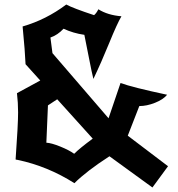

<svg xmlns="http://www.w3.org/2000/svg" viewBox="-20 -792 785 849"><path d="M723 -57 654 37 464 -101Q362 -35 309 18Q191 -57 58 -85Q57 -85 53.5 -85.5Q50 -86 49 -87Q60 -241 60 -295Q60 -338 55 -380L158 -436L93 -508Q91 -561 80 -675Q184 -705 273 -772Q302 -756 396 -725Q406 -733 415 -751Q456 -725 517 -720Q498 -688 463 -602Q428 -516 393 -443Q386 -470 373 -537.5Q360 -605 353 -638Q304 -645 261 -665Q235 -637 203 -626L212 -557L460 -269L513 -425Q564 -406 719 -373Q702 -352 665.5 -337.5Q629 -323 596 -323L545 -192ZM308 -112Q333 -137 390 -179L233 -353L192 -326L185 -161Q207 -160 246.5 -144Q286 -128 308 -112Z"/></svg>

Font: NewRocker
Style: Regular
Weight: 400
Designer: Pablo Impallari, Brenda Gallo, Rodrigo Fuenzalida
Foundry: Pablo Impallari, Brenda Gallo, Rodrigo Fuenzalida
Version: Version 1.000